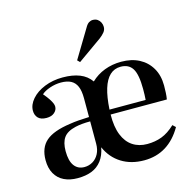

<svg xmlns="http://www.w3.org/2000/svg" viewBox="-114 -897 1033 1026"><g transform="rotate(-15 402.5 -384.0)"><path d="M192 14Q149 14 117 -1.5Q85 -17 67.5 -48Q50 -79 50 -123Q50 -192 91.5 -228Q133 -264 226 -277Q250 -281 277 -283Q304 -285 334 -286V-390Q334 -431 323.5 -455.5Q313 -480 291.5 -491.5Q270 -503 236 -503Q205 -503 174.5 -492.5Q144 -482 128 -467Q146 -446 156 -430.5Q166 -415 170 -405Q174 -395 174 -387Q174 -368 158 -354Q142 -340 114 -340Q83 -340 68 -355.5Q53 -371 53 -396Q53 -429 79.5 -459.5Q106 -490 151.5 -508.5Q197 -527 252 -527Q307 -527 346 -511.5Q385 -496 408 -463Q440 -494 483 -510.5Q526 -527 576 -527Q633 -527 675 -505Q717 -483 741 -442Q765 -401 765 -345Q765 -328 764 -306.5Q763 -285 760 -269H449Q448 -201 466 -156Q484 -111 518 -88.5Q552 -66 598 -66Q642 -66 679 -80Q716 -94 753 -129L769 -114Q733 -51 680.5 -18.5Q628 14 560 14Q488 14 435 -19Q382 -52 355 -113Q347 -69 325 -40.5Q303 -12 270 1Q237 14 192 14ZM242 -34Q267 -34 288 -46.5Q309 -59 321.5 -82.5Q334 -106 334 -138V-262Q309 -262 288.5 -260Q268 -258 251 -254Q204 -243 185 -216.5Q166 -190 166 -142Q166 -88 186 -61Q206 -34 242 -34ZM450 -296H650Q651 -307 651.5 -324.5Q652 -342 652 -356Q652 -436 631.5 -469Q611 -502 566 -502Q531 -502 506.5 -479Q482 -456 468 -410.5Q454 -365 450 -296ZM364 -582 351 -595 445 -751Q455 -769 465.5 -775.5Q476 -782 487 -782Q503 -782 513.5 -774.5Q524 -767 529.5 -755.5Q535 -744 535 -731Q535 -715 524.5 -702Q514 -689 498 -677Z"/></g></svg>

Font: Literata 60pt Medium
Style: Regular
Weight: 500
Designer: Latin by Veronika Burian and Jose Scaglione. Greek by Irene Vlachou. Cyrillic by Vera Evstafieva.
Foundry: TypeTogether
Version: Version 3.103;gftools[0.9.29]